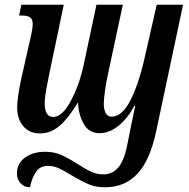

<svg xmlns="http://www.w3.org/2000/svg" viewBox="-20 -556 804 816"><path d="M52 181Q52 139 86 114Q120 89 172 89Q209 89 239 102Q269 115 308 140Q344 163 368 174Q392 185 420 185Q457 185 482 156.5Q507 128 520 64L540 -36Q551 -90 555 -106H551Q521 -51 482.5 -20.5Q444 10 403 10Q357 10 335 -31Q313 -72 312 -119H310Q272 -55 234 -22Q196 11 150 11Q105 11 79 -19.5Q53 -50 53 -100Q53 -141 71 -224L108 -388Q119 -434 119 -453Q119 -475 107.5 -482.5Q96 -490 73 -490H61L71 -536H251L190 -245Q189 -238 179.5 -191Q170 -144 170 -117Q170 -59 206 -59Q245 -59 281.5 -128Q318 -197 336 -282L390 -536H502L440 -246Q433 -217 427 -176Q421 -135 421 -114Q421 -92 429 -76Q437 -60 454 -60Q500 -60 536 -133Q572 -206 596 -316L646 -536H758L644 1Q618 124 564.5 182Q511 240 425 240Q387 240 356.5 227Q326 214 284 189Q252 169 229.5 159Q207 149 183 149Q153 149 135.5 171Q118 193 107 240Q83 240 67.5 223Q52 206 52 181Z"/></svg>

Font: Noto Serif CondSemiBold
Style: Italic
Weight: 600
Width: 3
Italic angle: -12°
Designer: Monotype Design Team
Foundry: Monotype Imaging Inc.
Version: Version 1.001